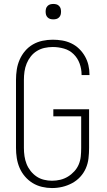

<svg xmlns="http://www.w3.org/2000/svg" viewBox="-20 -944 540 972"><path d="M243 8Q218 8 192.5 2Q167 -4 145 -17.5Q123 -31 106 -51Q89 -71 79 -94.5Q69 -118 65 -143.5Q61 -169 61 -195V-540Q61 -566 65 -592Q69 -618 79.5 -642Q90 -666 107 -686Q124 -706 146.5 -719Q169 -732 195 -737.5Q221 -743 247 -743Q271 -743 295 -739Q319 -735 341 -724.5Q363 -714 380.5 -697Q398 -680 410 -659Q422 -638 427.5 -614.5Q433 -591 433 -567V-564H393V-566Q393 -595 383 -622.5Q373 -650 352.5 -670Q332 -690 304 -698Q276 -706 247 -706Q226 -706 205.5 -701.5Q185 -697 167 -686Q149 -675 136 -658.5Q123 -642 115 -622.5Q107 -603 104 -582Q101 -561 101 -540V-195Q101 -174 104 -153.5Q107 -133 114.5 -114Q122 -95 135 -78.5Q148 -62 165 -50.5Q182 -39 202.5 -34Q223 -29 243 -29Q265 -29 285.5 -34Q306 -39 324 -50Q342 -61 356.5 -77Q371 -93 379 -112.5Q387 -132 389 -153Q391 -174 391 -195V-355H250V-391H431V-195Q431 -169 428 -142.5Q425 -116 414.5 -92Q404 -68 386 -48.5Q368 -29 344.5 -16.5Q321 -4 295.5 2Q270 8 243 8ZM250 -846Q242 -846 234.5 -848Q227 -850 221 -856Q215 -862 213 -869.5Q211 -877 211 -885Q211 -893 213 -900.5Q215 -908 221 -914Q227 -920 234.5 -922Q242 -924 250 -924Q258 -924 265.5 -922Q273 -920 279 -914Q285 -908 287 -900.5Q289 -893 289 -885Q289 -877 287 -869.5Q285 -862 279 -856Q273 -850 265.5 -848Q258 -846 250 -846Z"/></svg>

Font: Iosevka SS18 Extralight
Style: Regular
Weight: 200
Monospace: yes
Designer: Belleve Invis
Foundry: Belleve Invis
Version: Version 25.1.1; ttfautohint (v1.8.4)